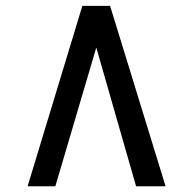

<svg xmlns="http://www.w3.org/2000/svg" viewBox="-20 -768 658 654"><path d="M355 -748 544 -133.5H443.5L308 -606L168.5 -133.5H74L260.5 -748Z"/></svg>

Font: Merriweather 24pt SemiCondensed
Style: Bold
Weight: 700
Width: 4
Designer: Eben Sorkin
Foundry: Eben Sorkin
Version: Version 2.100